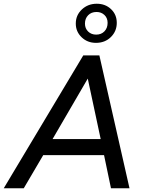

<svg xmlns="http://www.w3.org/2000/svg" viewBox="-62 -1006 762 1026"><path d="M-42 0 383 -710H469L630 0H531L494 -177H169L65 0ZM219 -263H476L407 -586ZM451 -777Q405 -777 374 -807Q343 -837 343 -880Q343 -925 375.5 -955.5Q408 -986 455 -986Q501 -986 531.5 -957Q562 -928 562 -884Q562 -839 530.5 -808Q499 -777 451 -777ZM452 -821Q479 -821 496 -838.5Q513 -856 513 -884Q513 -910 496 -926Q479 -942 454 -942Q426 -942 409 -924.5Q392 -907 392 -880Q392 -854 409 -837.5Q426 -821 452 -821Z"/></svg>

Font: Livvic Medium
Style: Italic
Weight: 500
Italic angle: -10°
Designer: Jacques Le Bailly, Baron von Fonthausen
Version: Version 1.001; ttfautohint (v1.8.2)